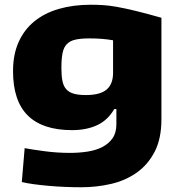

<svg xmlns="http://www.w3.org/2000/svg" viewBox="-20 -570 759 810"><path d="M323 220Q290 220 254 218.5Q218 217 184.5 214Q151 211 122 207Q93 203 72 198L84 55Q116 61 168.5 68Q221 75 276 75Q314 75 349.5 69.5Q385 64 412 50Q439 36 455 13Q471 -10 471 -46V-110H462Q435 -63 390 -42Q345 -21 284 -21Q160 -21 97.5 -82.5Q35 -144 35 -270Q35 -340 58.5 -392.5Q82 -445 125 -480Q168 -515 228.5 -532.5Q289 -550 363 -550Q388 -550 414 -548.5Q440 -547 473.5 -541Q507 -535 552.5 -524Q598 -513 661 -495V-67Q661 15 632.5 70Q604 125 556.5 158.5Q509 192 448 206Q387 220 323 220ZM343 -169Q402 -169 429.5 -192Q457 -215 457 -263V-400Q414 -408 357 -408Q322 -408 299 -403Q276 -398 262.5 -384.5Q249 -371 244 -346.5Q239 -322 239 -283Q239 -250 243.5 -228Q248 -206 260 -193Q272 -180 292 -174.5Q312 -169 343 -169Z"/></svg>

Font: Encode Sans Wide
Style: ExtraBold
Weight: 800
Designer: Pablo Impallari, Andres Torresi
Foundry: Pablo Impallari, Andres Torresi
Version: Version 1.000; ttfautohint (v1.00) -l 8 -r 50 -G 200 -x 14 -